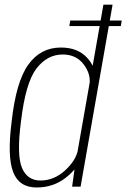

<svg xmlns="http://www.w3.org/2000/svg" viewBox="-20 -805 545 828"><path d="M279 -692.5H501L505 -716.5H283ZM291 0H327.5L465.5 -785H426L302.5 -83.5ZM138 3.5Q211 3.5 265.2 -39.8Q319.5 -83 327.5 -126.5L316.5 -160Q307.5 -112.5 260 -69.5Q212.5 -26.5 154.5 -26.5Q97.5 -26.5 74.5 -81.8Q51.5 -137 70.5 -281.5Q90 -447 136.5 -508.5Q183 -570 250.5 -570Q308.5 -570 341 -527.2Q373.5 -484.5 365.5 -437.5L387 -470Q395 -513.5 354.8 -556.8Q314.5 -600 242.5 -600Q155 -600 102 -526.2Q49 -452.5 30 -279Q11 -129.5 36.8 -63Q62.5 3.5 138 3.5Z"/></svg>

Font: Anybody SemiCondensed ExtraLight
Style: Italic
Weight: 250
Width: 4
Italic angle: -10°
Version: Version 1.113;gftools[0.9.25]